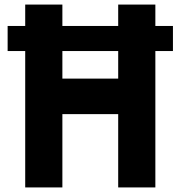

<svg xmlns="http://www.w3.org/2000/svg" viewBox="-20 -820 790 840"><path d="M90.3 -800H252.9V-476.1H497.1V-800H659.7V0H497.1V-320.7H252.9V0H90.3ZM13.4 -706.4H736.6V-596.7H13.4Z"/></svg>

Font: Martian Mono Custom sWd Rg
Style: Regular
Weight: 400
Width: 6
Monospace: yes
Designer: Alex Havermale
Foundry: Evil Martians
Version: Version 1.000